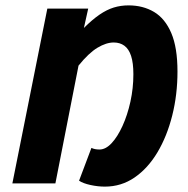

<svg xmlns="http://www.w3.org/2000/svg" viewBox="-20 -682 700 714"><path d="M370 12Q344 12 316.5 6Q289 0 274 -10L320 -132Q326 -129 333.5 -127.5Q341 -126 350 -126Q373 -126 395 -149.5Q417 -173 435.5 -213.5Q454 -254 465 -304Q476 -354 476 -406Q476 -448 467.5 -474Q459 -500 442.5 -512Q426 -524 403 -524Q375 -524 342.5 -504.5Q310 -485 272 -438L186 0H26L156 -650H308L292 -578Q323 -609 350 -627.5Q377 -646 403 -654Q429 -662 458 -662Q512 -662 553 -637.5Q594 -613 617 -559Q640 -505 640 -416Q640 -330 620.5 -252.5Q601 -175 565.5 -115.5Q530 -56 480.5 -22Q431 12 370 12Z"/></svg>

Font: Source Sans 3 Black
Style: Italic
Weight: 900
Italic angle: -11°
Designer: Paul D. Hunt
Foundry: Adobe
Version: Version 3.052;hotconv 1.1.0;makeotfexe 2.6.0